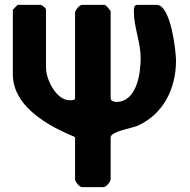

<svg xmlns="http://www.w3.org/2000/svg" viewBox="-20 -540 784 793"><path d="M413 -520H320C307 -520 290 -497 290 -487V-133C290 -125 269 -126 267 -126C213 -126 170 -211 170 -260V-500C170 -507 153 -520 147 -520H53L33 -500V-233C33 -58 290 21 290 27V200C290 210 307 233 320 233H407C419 233 437 210 437 200V27C437 3 532 -13 547 -20C655 -68 707 -174 707 -290C707 -322 687 -520 627 -520H547C531 -520 533 -499 533 -491C533 -427 561 -366 561 -300C561 -242 547 -119 460 -119C452 -119 437 -123 437 -133V-493C437 -497 416 -520 413 -520Z"/></svg>

Font: Asimov Print
Style: C
Weight: 500
Designer: Google
Version: Version 2.000980: 2014